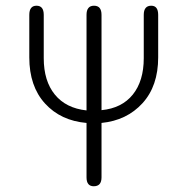

<svg xmlns="http://www.w3.org/2000/svg" viewBox="-20 -648 659 675"><path d="M485.4 -595.7Q485.4 -627.9 511.7 -627.9Q536.1 -627.9 536.1 -595.7V-446.3Q536.1 -345.7 481 -285.2Q425.8 -224.6 336.9 -215.8V-24.4Q336.9 6.8 309.6 6.8Q284.2 6.8 284.2 -24.4V-215.8Q193.4 -223.6 138.2 -284.2Q83 -344.7 83 -446.3V-595.7Q83 -627.9 108.4 -627.9Q133.8 -627.9 133.8 -595.7V-443.4Q133.8 -363.3 172.9 -315.4Q211.9 -267.6 284.2 -259.8V-595.7Q284.2 -627.9 310.5 -627.9Q336.9 -627.9 336.9 -595.7V-260.7Q408.2 -267.6 446.8 -315.4Q485.4 -363.3 485.4 -443.4Z"/></svg>

Font: Jura
Style: Book
Weight: 400
Version: Version 2.3